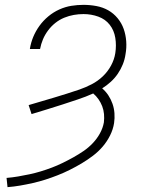

<svg xmlns="http://www.w3.org/2000/svg" viewBox="-20 -558 640 791"><path d="M11 213 7 175Q31 173 54.5 169Q78 165 101.5 160Q125 155 148 148Q171 141 193.5 132.5Q216 124 238.5 113Q261 102 282.5 90Q304 78 324.5 64Q345 50 362.5 31.5Q380 13 392 -9Q404 -31 408 -54Q410 -71 408.5 -88Q407 -105 401 -120.5Q395 -136 385.5 -149.5Q376 -163 364 -173Q333 -159 301 -148.5Q269 -138 237.5 -127.5Q206 -117 174 -107.5Q142 -98 110 -88L98 -125Q124 -133 150.5 -140.5Q177 -148 203 -156Q229 -164 255 -172Q281 -180 307 -189Q333 -198 358 -211Q383 -224 403.5 -243.5Q424 -263 437.5 -288Q451 -313 455 -339Q460 -371 455 -402Q450 -433 432 -456Q414 -479 385 -489.5Q356 -500 324 -500Q304 -500 284 -496.5Q264 -493 244.5 -485Q225 -477 208 -463.5Q191 -450 178 -432.5Q165 -415 157 -396Q149 -377 145 -356H103Q107 -382 117 -406Q127 -430 142.5 -451.5Q158 -473 179 -490.5Q200 -508 224.5 -519Q249 -530 274 -534Q299 -538 324 -538Q351 -538 377.5 -533Q404 -528 426 -515.5Q448 -503 464.5 -483Q481 -463 489.5 -439Q498 -415 500 -388Q502 -361 497 -334Q494 -313 486 -293Q478 -273 465.5 -254.5Q453 -236 436.5 -221Q420 -206 401 -194Q416 -181 426.5 -165Q437 -149 443.5 -130.5Q450 -112 451.5 -91.5Q453 -71 450 -51Q446 -25 433.5 0Q421 25 403 46Q385 67 362.5 84Q340 101 316.5 115Q293 129 268 141.5Q243 154 217.5 164Q192 174 167 182Q142 190 115.5 196Q89 202 63 206.5Q37 211 11 213Z"/></svg>

Font: Iosevka Slab XLtExObl
Style: Regular
Weight: 200
Width: 7
Italic angle: -9°
Monospace: yes
Designer: Belleve Invis
Foundry: Belleve Invis
Version: Version 11.1.1; ttfautohint (v1.8.3)